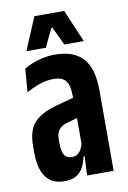

<svg xmlns="http://www.w3.org/2000/svg" viewBox="-80 -728 524 784"><g transform="rotate(-10 182.0 -335.5)"><path d="M218 0 222.5 -94H218V-301.5L216.5 -331Q216.5 -373 202 -392.5Q187.5 -412 150 -412Q119.5 -412 90.5 -401.2Q61.5 -390.5 37.5 -377L45 -473.5Q60 -483 79.5 -490.8Q99 -498.5 122.8 -503.8Q146.5 -509 173 -509Q214 -509 243.2 -498Q272.5 -487 291.2 -465.2Q310 -443.5 319 -410.8Q328 -378 328 -334.5V0ZM123.5 7Q72 7 46.8 -28Q21.5 -63 21.5 -129.5V-156Q21.5 -222.5 51.8 -254.5Q82 -286.5 148 -304L229.5 -326L241.5 -245L176.5 -226.5Q152 -219.5 140.8 -205.2Q129.5 -191 129.5 -164.5V-147Q129.5 -117.5 138.8 -101.2Q148 -85 171.5 -85Q185 -85 194.5 -92Q204 -99 210.2 -110.8Q216.5 -122.5 219 -137.5L232 -79.5H217Q212 -55 201.8 -35.2Q191.5 -15.5 172.8 -4.2Q154 7 123.5 7ZM119 -678H242.5L300 -543H219.5L183 -619H179L142.5 -543H62Z"/></g></svg>

Font: Anek Tamil Condensed SemiBold
Style: Regular
Weight: 600
Width: 3
Designer: Aadarsh Rajan (Tamil), Yesha Goshar (Latin)
Foundry: Ek Type
Version: Version 1.003